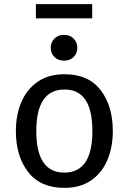

<svg xmlns="http://www.w3.org/2000/svg" viewBox="-20 -899 624 931"><path d="M292 12Q176 12 116.5 -65Q57 -142 57 -263Q57 -342 83.5 -404Q110 -466 162.5 -502.5Q215 -539 293 -539Q409 -539 468 -462Q527 -385 527 -264Q527 -185 500.5 -122.5Q474 -60 421.5 -24Q369 12 292 12ZM292 -62Q428 -62 428 -264Q428 -465 293 -465Q156 -465 156 -263Q156 -62 292 -62ZM290 -605Q262 -605 244 -622.5Q226 -640 226 -667Q226 -693 243.5 -711.5Q261 -730 290 -730Q320 -730 337.5 -711.5Q355 -693 355 -667Q355 -641 337.5 -623Q320 -605 290 -605ZM427 -810H154V-879H427Z"/></svg>

Font: Trujillo
Style: Regular
Weight: 400
Designer: Fira Sans original fonts by bBox Type GmbH, Carrois Corporate GbR, & Edenspiekermann AG / Changes by Cristiano Sobral
Foundry: Fira Sans original fonts by bBox Type GmbH, Carrois Corporate GbR, & Edenspiekermann AG / Changes by Cristiano Sobral
Version: Version 4.301;October 17, 2021;FontCreator 14.0.0.2814 64-bi